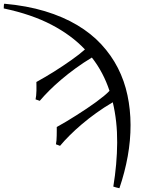

<svg xmlns="http://www.w3.org/2000/svg" viewBox="-129 -767 792 1031"><path d="M512.2 243.7Q504.9 242.2 495.4 239.7Q485.8 237.3 479.5 234.9Q499.5 113.3 500.2 -1.2Q501 -115.7 476.6 -217.8Q429.7 -190.4 387.7 -160.2Q345.7 -129.9 310.1 -99.6Q274.4 -69.3 244.9 -39.8Q215.3 -10.3 193.4 16.1L171.4 7.8Q173.3 -1 174.3 -13.2Q175.3 -25.4 175.5 -38.6Q175.8 -51.8 175.8 -64V-85Q199.2 -97.7 226.3 -114Q253.4 -130.4 281.2 -147.9Q309.1 -165.5 336.4 -183.8Q363.8 -202.1 387.5 -219.5Q411.1 -236.8 429.7 -252.2Q448.2 -267.6 459 -279.3Q442.9 -328.1 419.4 -372.8Q396 -417.5 364.3 -458Q318.8 -430.7 277.6 -400.6Q236.3 -370.6 200.7 -340.3Q165 -310.1 135.7 -280.8Q106.4 -251.5 84.5 -225.6L62 -233.4Q64 -242.2 65.2 -254.6Q66.4 -267.1 66.7 -280.3Q66.9 -293.5 66.7 -305.7Q66.4 -317.9 66.4 -326.7Q87.4 -338.4 111.3 -352.3Q135.3 -366.2 159.9 -381.6Q184.6 -397 208.5 -413.1Q232.4 -429.2 254.4 -444.6Q276.4 -460 294.9 -474.6Q313.5 -489.3 327.1 -501.5Q254.9 -578.1 147.2 -634.3Q39.6 -690.4 -108.9 -721.7Q-108.4 -728 -108.4 -735.6Q-108.4 -743.2 -106 -747.1Q15.1 -736.3 112.5 -706.8Q210 -677.2 285.4 -632.3Q360.8 -587.4 415 -528.8Q469.2 -470.2 504.2 -401.6Q539.1 -333 555.4 -255.9Q571.8 -178.7 572 -96.2Q572.3 -13.7 556.9 72Q541.5 157.7 512.2 243.7Z"/></svg>

Font: Gentium Unicode
Style: Regular
Weight: 400
Version: Version 1.009